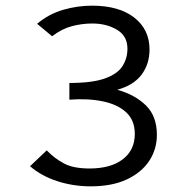

<svg xmlns="http://www.w3.org/2000/svg" viewBox="-20 -647 665 678"><path d="M300 11Q239 11 183 -7Q127 -25 86 -60L145 -116Q172 -88 205.5 -70Q239 -52 296 -52Q371 -52 413.5 -84.5Q456 -117 456 -174Q456 -222 426 -250Q396 -278 343.5 -289Q291 -300 225 -295V-354Q306 -354 350.5 -370Q395 -386 412.5 -413.5Q430 -441 430 -475Q430 -520 393 -542Q356 -564 306 -564Q269 -564 233.5 -554.5Q198 -545 164 -519L111 -563Q153 -598 203.5 -612.5Q254 -627 305 -627Q400 -627 454 -585Q508 -543 508 -472Q508 -421 480 -383.5Q452 -346 394 -330Q456 -313 495 -275Q534 -237 534 -171Q534 -120 507 -79Q480 -38 428 -13.5Q376 11 300 11Z"/></svg>

Font: Inconsolata Expanded
Style: Regular
Weight: 400
Width: 7
Monospace: yes
Designer: Raph Levien, Cyreal, Brenton Simpson
Foundry: Raph Levien, Cyreal, Google
Version: Version 3.100; ttfautohint (v1.8.4.7-5d5b)